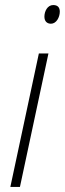

<svg xmlns="http://www.w3.org/2000/svg" viewBox="-20 -741 257 761"><path d="M182 -647C203 -647 217 -672 217 -695C217 -711 209 -721 191 -721C168 -721 156 -696 156 -675C156 -657 166 -647 182 -647ZM21 0H59L172 -529H134Z"/></svg>

Font: Noto Sans SemiCondensed ExtraLight
Style: Italic
Weight: 200
Width: 4
Italic angle: -12°
Designer: Monotype Design Team
Foundry: Monotype Imaging Inc.
Version: Version 2.013